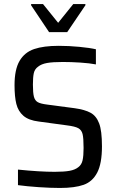

<svg xmlns="http://www.w3.org/2000/svg" viewBox="-20 -923 578 951"><path d="M69 -6V-83Q177 -72 251 -72Q298 -72 325 -77Q352 -82 368 -95Q384 -107 389 -129Q394 -151 394 -190Q394 -239 389 -259Q384 -279 368 -288Q352 -297 312 -302L172 -321Q122 -327 96 -349.5Q70 -372 61 -408Q52 -444 52 -501Q52 -579 77 -621.5Q102 -664 149 -680Q196 -696 271 -696Q321 -696 373 -691Q425 -686 455 -679V-604Q424 -610 378.5 -613Q333 -616 291 -616Q241 -616 213 -611Q185 -606 169 -593Q152 -581 147.5 -561Q143 -541 143 -504Q143 -463 148 -444Q153 -425 167 -417Q181 -409 214 -405L350 -387Q400 -380 428.5 -364.5Q457 -349 471 -312Q485 -276 485 -198Q485 -113 461.5 -68Q438 -23 394 -7.5Q350 8 277 8Q230 8 171.5 4Q113 0 69 -6ZM223 -764 134 -897V-903H193L268 -810L343 -903H403V-897L313 -764Z"/></svg>

Font: Saira Semi Condensed
Style: Regular
Weight: 400
Width: 4
Designer: Hector Gatti with collaboration of the Omnibus-Type team
Foundry: Omnibus-Type
Version: Version 1.001; ttfautohint (v1.8)